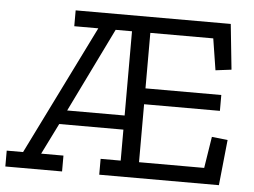

<svg xmlns="http://www.w3.org/2000/svg" viewBox="-55 -711 1022 772"><g transform="rotate(5 456.0 -325.0)"><path d="M855 0H372V-64H453V-189H194L132 -64H222V0H-7V-64H59L317 -586H220V-650H846L865 -467L801 -459L781 -586H527V-362H833V-298H527V-64H790L810 -191L874 -184ZM453 -246V-586H387L221 -246Z"/></g></svg>

Font: Zilla Slab
Style: Regular
Weight: 400
Designer: Typotheque.com
Foundry: Typotheque type foundry
Version: Version 1.1; 2017; ttfautohint (v1.6)